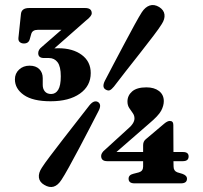

<svg xmlns="http://www.w3.org/2000/svg" viewBox="-20 -732 810 766"><path d="M551 -152.5Q551 -167.5 561 -176L635 -238.5Q648 -249.5 657.5 -249.5Q671.5 -249.5 671.5 -233.5L672 -125.5H710Q732.5 -125.5 732.5 -108Q732.5 -89 709.5 -89H672L672.5 -67.5Q672.5 -50 687.5 -44.5L707.5 -38.5Q726 -32 726 -19Q726 -0.5 701.5 -0.5H517Q493 -0.5 493 -19Q493 -34 511.5 -38.5L534.5 -44.5Q551 -49.5 551 -67.5V-89H407.5Q383.5 -89 383.5 -110Q383.5 -115 387 -121.5Q390.5 -128 400.5 -136L487 -215Q516.5 -239 516.5 -259.5Q516.5 -271.5 509.5 -281Q502.5 -290.5 495.5 -301.2Q488.5 -312 488.5 -327Q488.5 -351 507.2 -367.2Q526 -383.5 564 -383.5Q595.5 -383.5 614.5 -368.8Q633.5 -354 633.5 -328.5Q633.5 -310 622.8 -290Q612 -270 575 -239L444.5 -125.5H551ZM434.5 -386.5Q425 -375 418 -372Q411 -369 401 -375Q386 -384 398 -409Q411.5 -435 432.5 -475Q453.5 -515 476 -557.2Q498.5 -599.5 517.2 -633.8Q536 -668 546 -683.5Q559.5 -704 577.2 -710Q595 -716 615 -704Q634 -692 636.2 -674Q638.5 -656 625 -635.5Q616 -620.5 592.2 -589.2Q568.5 -558 538.8 -520.2Q509 -482.5 480.8 -446.5Q452.5 -410.5 434.5 -386.5ZM337 -312Q355 -334 371 -325Q386.5 -315 373.5 -290Q360 -263.5 339.2 -223.5Q318.5 -183.5 296 -141Q273.5 -98.5 254.5 -64.2Q235.5 -30 225.5 -15Q197 30 156.5 5.5Q137.5 -5.5 135.2 -23.8Q133 -42 147 -63Q156 -77.5 179.8 -109Q203.5 -140.5 233.2 -178.8Q263 -217 291 -253Q319 -289 337 -312ZM342 -440.5Q342 -389 298.8 -358.5Q255.5 -328 182 -328Q111 -328 75.2 -353Q39.5 -378 39.5 -415.5Q39.5 -439 56.2 -454.5Q73 -470 98 -470Q123 -470 136.8 -456.2Q150.5 -442.5 150.5 -420.5V-393Q150.5 -377.5 159 -367.2Q167.5 -357 184 -357Q202 -357 212.2 -373.8Q222.5 -390.5 222.5 -427.5Q222.5 -466.5 209.8 -483.5Q197 -500.5 175.5 -500.5H155.5Q132.5 -500.5 132.5 -520Q132.5 -534 147 -545L225 -613H130.5Q109 -613 104.5 -596L99 -576.5Q94.5 -558.5 75.5 -558.5Q65.5 -558.5 59 -564Q52.5 -569.5 53.5 -580.5L63.5 -675.5Q65.5 -700 96 -700H320Q346 -700 346 -679Q346 -667.5 322.5 -649.5L197 -539Q204.5 -539.5 213 -539.5Q270.5 -539.5 306.2 -513Q342 -486.5 342 -440.5Z"/></svg>

Font: Fraunces 72pt S050
Style: Bold
Weight: 700
Version: Version 1.000; ttfautohint (v1.8.3)